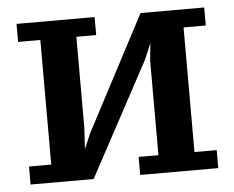

<svg xmlns="http://www.w3.org/2000/svg" viewBox="-44 -581 778 637"><g transform="rotate(-5 345.5 -262.5)"><path d="M33 -530H293V-470H227V-167L221 -64H209L245 -148L446 -530H658V-470H584V-55H658V5H398V-55H464V-370L474 -468H487L447 -374L243 5H33V-55H107V-470H33Z"/></g></svg>

Font: PT Serif Caption
Style: Semibold
Weight: 600
Designer: A.Korolkova, O.Umpeleva, V.Yefimov
Foundry: ParaType Ltd
Version: Version 1.00;May 2, 2020;FontCreator 12.0.0.2544 64-bit